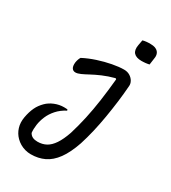

<svg xmlns="http://www.w3.org/2000/svg" viewBox="-227 -874 1055 1187"><g transform="rotate(30 300.0 -280.5)"><path d="M157 -470Q199 -492 248 -508Q297 -524 344.5 -533Q392 -542 427 -542Q451 -542 469 -531Q487 -520 496.5 -503Q506 -486 504 -468Q500 -412 492.5 -353Q485 -294 475 -234.5Q465 -175 452 -119.5Q439 -64 423 -14Q396 65 361.5 112Q327 159 284 179.5Q241 200 188 200Q167 200 147 194.5Q127 189 110 179Q93 169 79 155Q54 130 43.5 96Q33 62 40 22Q44 0 49.5 -18Q55 -36 62.5 -52Q70 -68 80 -81.5Q90 -95 102 -107Q124 -129 156 -142Q188 -155 222 -155Q232 -155 238 -154.5Q244 -154 248 -152V-146Q210 -126 185 -98Q160 -70 146.5 -38.5Q133 -7 128.5 24.5Q124 56 127 83Q136 99 150.5 105.5Q165 112 185 112Q219 112 246 97.5Q273 83 295.5 49.5Q318 16 337 -39Q356 -101 370.5 -167Q385 -233 395.5 -307Q406 -381 414 -465L408 -470Q360 -457 323 -441Q286 -425 258.5 -410Q231 -395 210 -385.5Q189 -376 174 -376Q157 -376 148.5 -389.5Q140 -403 143 -430Q145 -442 148.5 -452Q152 -462 157 -470ZM434 -755Q440 -757 446.5 -758Q453 -759 460.5 -760Q468 -761 475.5 -761Q483 -761 490 -761Q527 -761 543.5 -742.5Q560 -724 553 -691L547 -648Q541 -647 534.5 -645.5Q528 -644 520.5 -643.5Q513 -643 506.5 -642.5Q500 -642 492 -642Q454 -642 437 -660.5Q420 -679 427 -717Z"/></g></svg>

Font: Rec Mono Duotone
Style: Italic
Weight: 400
Italic angle: -10°
Monospace: yes
Version: Version 1.085; ttfautohint (v1.8.4.7-5d5b)